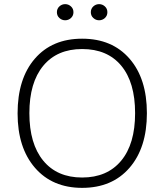

<svg xmlns="http://www.w3.org/2000/svg" viewBox="-20 -900 795 928"><path d="M377 8Q233 8 149 -89Q65 -186 65 -352Q65 -520 148.5 -616.5Q232 -713 377 -713Q522 -713 606 -616.5Q690 -520 690 -353Q690 -186 606 -89Q522 8 377 8ZM377 -42Q498 -42 565.5 -123Q633 -204 633 -353Q633 -502 566 -582.5Q499 -663 377 -663Q256 -663 189 -582Q122 -501 122 -353Q122 -205 189 -123.5Q256 -42 377 -42ZM459 -802Q443 -802 431 -813Q419 -824 419 -841Q419 -858 431 -869Q443 -880 459 -880Q475 -880 487 -869Q499 -858 499 -841Q499 -824 487 -813Q475 -802 459 -802ZM295 -802Q279 -802 267 -813Q255 -824 255 -841Q255 -858 267 -869Q279 -880 295 -880Q311 -880 323 -869Q335 -858 335 -841Q335 -824 323 -813Q311 -802 295 -802Z"/></svg>

Font: Nunito VF Beta Light
Style: Regular
Weight: 300
Designer: Vernon Adams
Foundry: newtypography
Version: Version 3.001